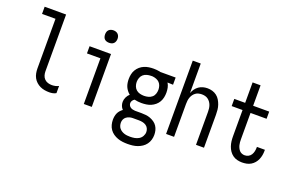

<svg xmlns="http://www.w3.org/2000/svg" viewBox="-115 -1172 2729 1809"><g transform="rotate(20 1250.0 -267.5)"><path d="M391 8Q408 8 425.5 4.5Q443 1 458 -8V-80Q443 -72 425.5 -68Q408 -64 391 -64Q370 -64 350.5 -70Q331 -76 316.5 -90.5Q302 -105 296 -125Q290 -145 290 -165V-735H75V-663H210V-165Q210 -141 214.5 -117.5Q219 -94 230 -73.5Q241 -53 259 -36.5Q277 -20 298.5 -10Q320 0 343.5 4Q367 8 391 8Z M735 0H815V-530H600V-458H735ZM761 -623Q774 -623 786 -626.5Q798 -630 807 -639Q816 -648 820 -660.5Q824 -673 824 -685Q824 -698 820 -710Q816 -722 807 -731Q798 -740 786 -744Q774 -748 761 -748Q749 -748 736.5 -744Q724 -740 715 -731Q706 -722 702.5 -710Q699 -698 699 -685Q699 -673 702.5 -660.5Q706 -648 715 -639Q724 -630 736.5 -626.5Q749 -623 761 -623Z M1250 213Q1275 213 1300.5 210Q1326 207 1349.5 198.5Q1373 190 1394 176Q1415 162 1430 141.5Q1445 121 1452 96.5Q1459 72 1459 47Q1459 24 1453.5 2Q1448 -20 1435.5 -39Q1423 -58 1404 -71Q1385 -84 1364 -92Q1343 -100 1320 -102.5Q1297 -105 1275 -105H1225Q1223 -105 1220 -105Q1217 -105 1215 -105Q1214 -105 1212.5 -105Q1211 -105 1210 -105Q1198 -106 1186.5 -108.5Q1175 -111 1165 -117.5Q1155 -124 1149 -135Q1143 -146 1143 -158Q1143 -171 1151 -183Q1159 -195 1171 -202Q1188 -198 1205.5 -196Q1223 -194 1241 -194Q1265 -194 1289.5 -197.5Q1314 -201 1336 -210.5Q1358 -220 1377 -236Q1396 -252 1408 -273Q1420 -294 1425 -318Q1430 -342 1430 -366Q1430 -391 1425 -415Q1420 -439 1407 -460L1463 -458V-530H1309L1303 -532Q1287 -535 1272 -536.5Q1257 -538 1241 -538Q1217 -538 1193 -534.5Q1169 -531 1146.5 -521.5Q1124 -512 1105.5 -496Q1087 -480 1074.5 -459Q1062 -438 1057 -414Q1052 -390 1052 -366Q1052 -347 1055 -327.5Q1058 -308 1065.5 -290.5Q1073 -273 1085 -257.5Q1097 -242 1112 -230Q1094 -214 1083 -191Q1072 -168 1072 -144Q1072 -124 1079 -105.5Q1086 -87 1100 -73Q1086 -63 1074.5 -50Q1063 -37 1056 -21.5Q1049 -6 1046 11Q1043 28 1043 45Q1043 70 1049.5 95Q1056 120 1070.5 140.5Q1085 161 1106 175.5Q1127 190 1151 198.5Q1175 207 1200 210Q1225 213 1250 213ZM1250 141Q1235 141 1220 139.5Q1205 138 1191 133.5Q1177 129 1164 121Q1151 113 1141.5 101.5Q1132 90 1127.5 75Q1123 60 1123 45Q1123 28 1130 12.5Q1137 -3 1150.5 -13Q1164 -23 1180.5 -28Q1197 -33 1214 -33Q1217 -33 1220 -33Q1223 -33 1225 -33H1275Q1293 -33 1311.5 -29.5Q1330 -26 1346 -16Q1362 -6 1370.5 11Q1379 28 1379 47Q1379 69 1367.5 89.5Q1356 110 1336.5 121.5Q1317 133 1295 137Q1273 141 1250 141ZM1241 -266Q1220 -266 1199 -271.5Q1178 -277 1162.5 -290.5Q1147 -304 1139.5 -324.5Q1132 -345 1132 -366Q1132 -387 1139.5 -407.5Q1147 -428 1162.5 -441.5Q1178 -455 1199 -460.5Q1220 -466 1241 -466H1256Q1275 -464 1293.5 -457Q1312 -450 1325 -436.5Q1338 -423 1344 -404Q1350 -385 1350 -366Q1350 -345 1343 -324.5Q1336 -304 1320 -290.5Q1304 -277 1283 -271.5Q1262 -266 1241 -266Z M1560 0H1640V-330Q1640 -347 1642 -363.5Q1644 -380 1649.5 -395.5Q1655 -411 1664.5 -424.5Q1674 -438 1687.5 -448Q1701 -458 1717.5 -462Q1734 -466 1750 -466Q1767 -466 1783 -462Q1799 -458 1812.5 -448Q1826 -438 1835.5 -424.5Q1845 -411 1850.5 -395.5Q1856 -380 1858 -363.5Q1860 -347 1860 -330V0H1940V-330Q1940 -355 1937.5 -379.5Q1935 -404 1927 -427.5Q1919 -451 1906 -472.5Q1893 -494 1873.5 -509Q1854 -524 1830 -531Q1806 -538 1781 -538Q1758 -538 1735.5 -532Q1713 -526 1694 -512.5Q1675 -499 1661.5 -480Q1648 -461 1640 -439V-735H1560Z M2323 8Q2346 8 2368.5 3.5Q2391 -1 2410.5 -12.5Q2430 -24 2445 -41.5Q2460 -59 2469 -80Q2478 -101 2482 -123Q2486 -145 2486 -168Q2486 -171 2486 -173.5Q2486 -176 2486 -178H2406Q2406 -177 2406 -175.5Q2406 -174 2406 -172Q2406 -153 2402 -134Q2398 -115 2388 -98.5Q2378 -82 2360.5 -73Q2343 -64 2323 -64Q2309 -64 2295 -69.5Q2281 -75 2271.5 -85.5Q2262 -96 2255.5 -109.5Q2249 -123 2245.5 -137Q2242 -151 2241 -165.5Q2240 -180 2240 -195V-458H2401V-530H2240V-735H2160V-530H2051V-458H2160V-195Q2160 -170 2163 -145.5Q2166 -121 2174 -97.5Q2182 -74 2196 -53.5Q2210 -33 2230 -18.5Q2250 -4 2274.5 2Q2299 8 2323 8Z"/></g></svg>

Font: Iosevka SS09
Style: Regular
Weight: 400
Monospace: yes
Designer: Belleve Invis
Foundry: Belleve Invis
Version: Version 5.2.1; ttfautohint (v1.8.3)